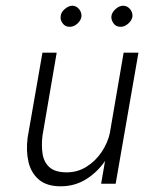

<svg xmlns="http://www.w3.org/2000/svg" viewBox="-20 -645 530 674"><path d="M335 0H386L466 -460H414ZM129 -168 179 -460H129L77 -162Q71 -115 80 -76.5Q89 -38 116.5 -14.5Q144 9 193 9Q244 9 285 -17.5Q326 -44 353.5 -87Q381 -130 391 -179H366Q358 -143 336.5 -111Q315 -79 282.5 -59Q250 -39 210 -40Q172 -41 153 -58.5Q134 -76 129.5 -105Q125 -134 129 -168ZM371 -588Q370 -575 378.5 -563Q387 -551 402 -551Q416 -550 429.5 -561.5Q443 -573 445 -587Q446 -601 437 -612.5Q428 -624 413 -625Q399 -625 386 -613.5Q373 -602 371 -588ZM193 -588Q191 -575 200 -563Q209 -551 223 -551Q238 -550 251 -561.5Q264 -573 266 -587Q267 -601 258 -612.5Q249 -624 235 -625Q221 -625 207.5 -613.5Q194 -602 193 -588Z"/></svg>

Font: Jost Light
Style: Italic
Weight: 300
Italic angle: -5°
Version: Version 3.710